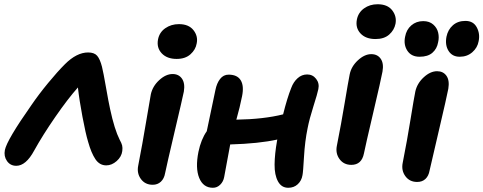

<svg xmlns="http://www.w3.org/2000/svg" viewBox="-20 -827 2266 900"><path d="M56.2 -49.8Q28.3 -49.8 12.7 -72.3Q-2.9 -94.7 2.9 -124Q12.7 -171.4 127 -334Q162.1 -385.3 205.6 -438Q249 -490.7 284.2 -525.9Q339.4 -581.1 393.1 -581.1Q421.9 -581.1 435.3 -565.7Q448.7 -550.3 458 -514.2Q464.8 -486.8 476.8 -417.7Q488.8 -348.6 496.1 -315.9Q516.6 -220.2 541 -171.9Q549.8 -156.2 552.5 -145.3Q555.2 -134.3 553.2 -119.1Q549.8 -92.3 526.9 -72Q503.9 -51.8 478 -51.8Q446.8 -51.8 427.2 -80.8Q407.7 -109.9 393.1 -162.1Q381.3 -200.7 366.5 -279.8Q351.6 -358.9 345.2 -417Q298.3 -364.3 239.5 -279.3Q180.7 -194.3 140.1 -121.1Q101.6 -49.8 56.2 -49.8Z M808.1 -550.8Q762.7 -550.8 738 -577.1Q713.4 -603.5 720.7 -642.1Q727.1 -675.3 754.6 -694.6Q782.2 -713.9 818.8 -713.9Q864.7 -713.9 887 -685.5Q909.2 -657.2 901.9 -623Q897 -594.2 872.8 -572.5Q848.6 -550.8 808.1 -550.8ZM695.8 39.1Q660.2 39.1 640.4 12Q620.6 -15.1 627.9 -50.8Q648.4 -156.2 664.6 -254.2Q680.7 -352.1 687 -384.8Q695.3 -422.9 726.3 -451.4Q757.3 -480 789.1 -480Q817.9 -480 833 -458.3Q848.1 -436.5 841.8 -397.9Q835 -364.3 798.3 -209Q761.7 -53.7 753.9 -15.1Q749.5 10.3 734.1 24.7Q718.8 39.1 695.8 39.1Z M978 53.2Q932.6 53.2 913.8 7.1Q895 -39.1 910.2 -115.2Q922.4 -173.8 949.2 -211.9Q985.8 -384.8 989.7 -404.8Q996.1 -437 1011.7 -457Q1027.3 -477.1 1051.8 -477.1Q1092.3 -477.1 1108.4 -450.7Q1124.5 -424.3 1114.7 -376Q1104.5 -324.7 1087.9 -266.1Q1216.3 -268.1 1307.1 -291Q1326.2 -367.7 1345.2 -415Q1355.5 -442.9 1375 -460.4Q1394.5 -478 1419.9 -478Q1445.8 -478 1461.9 -457.3Q1478 -436.5 1472.2 -409.2Q1468.3 -388.7 1449.2 -328.9Q1430.2 -269 1421.9 -226.1Q1409.2 -164.6 1405 -92Q1400.9 -19.5 1397.9 -5.9Q1393.6 20 1375.7 36.6Q1357.9 53.2 1331.1 53.2Q1299.3 53.2 1283 23.2Q1266.6 -6.8 1267.1 -55.9Q1267.6 -105 1278.8 -168Q1278.8 -168.5 1279.3 -170.2Q1279.8 -171.9 1279.8 -172.9Q1193.8 -153.8 1059.1 -149.9Q1056.2 -134.8 1030.8 2.9Q1026.9 24.4 1012.2 38.8Q997.6 53.2 978 53.2Z M1740.2 -644Q1694.3 -644 1669.9 -670.2Q1645.5 -696.3 1652.8 -734.9Q1659.2 -768.1 1686.3 -787.6Q1713.4 -807.1 1750 -807.1Q1796.4 -807.1 1818.4 -778.8Q1840.3 -750.5 1834 -715.8Q1828.1 -686 1804.4 -665Q1780.8 -644 1740.2 -644ZM1627 -54.2Q1591.3 -54.2 1571.5 -81.3Q1551.8 -108.4 1559.1 -144Q1579.6 -247.6 1595.7 -344.5Q1611.8 -441.4 1619.1 -478Q1626.5 -515.6 1657.7 -544.4Q1689 -573.2 1720.2 -573.2Q1749.5 -573.2 1764.6 -551.5Q1779.8 -529.8 1772.9 -491.2Q1766.1 -454.6 1729.5 -298.8Q1692.9 -143.1 1686 -107.9Q1675.3 -54.2 1627 -54.2Z M2134.8 -561Q2100.1 -561 2082.8 -588.1Q2065.4 -615.2 2072.8 -654.8Q2079.6 -688 2102.8 -708.5Q2126 -729 2161.6 -729Q2198.7 -729 2214.8 -699Q2231 -668.9 2223.6 -633.8Q2218.3 -603.5 2194.1 -582.3Q2169.9 -561 2134.8 -561ZM1878.9 -654.8Q1884.8 -688 1908 -708Q1931.2 -728 1963.9 -728Q1992.7 -728 2010.7 -712.2Q2028.8 -696.3 2033.9 -674.1Q2039.1 -651.9 2033.7 -628.9Q2028.3 -598.1 2006.8 -579.6Q1985.4 -561 1946.8 -561Q1908.2 -561 1889.6 -589.1Q1871.1 -617.2 1878.9 -654.8ZM1935.5 25.9Q1899.9 25.9 1880.1 -1.2Q1860.4 -28.3 1867.7 -64Q1888.7 -169.9 1904.5 -268.3Q1920.4 -366.7 1926.8 -397.9Q1935.1 -436 1966.1 -464.6Q1997.1 -493.2 2028.8 -493.2Q2057.6 -493.2 2072.8 -471.7Q2087.9 -450.2 2081.5 -411.1Q2074.2 -372.6 2037.1 -214.6Q2000 -56.6 1993.7 -27.8Q1989.3 -2.4 1974.4 11.7Q1959.5 25.9 1935.5 25.9Z"/></svg>

Font: Shantell Sans Bouncy
Style: Italic
Weight: 600
Italic angle: -11.31°
Designer: Stephen Nixon, Anya Danilova, Shantell Martin
Foundry: Arrow Type
Version: Version 1.006;[9816181b4]